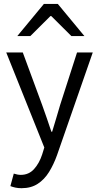

<svg xmlns="http://www.w3.org/2000/svg" viewBox="-20 -755 507 984"><path d="M90.3 209.5Q73.5 209.5 59.3 206.5Q45.2 203.5 33.2 198.8L50.6 134.7Q60.1 137.7 69.1 139.5Q78.1 141.2 86.4 141.2Q127.7 141.2 154.6 111.4Q181.4 81.6 196 36.9L207.1 1L12 -486.1H96.8L196 -217Q207.6 -185.5 219.7 -149.9Q231.8 -114.3 243.3 -80H247.3Q257.9 -113.5 268.2 -149.2Q278.6 -184.8 288.2 -217L374.8 -486.1H455.4L272.3 40Q255.1 88.1 231.3 126.5Q207.5 165 173.2 187.2Q139 209.5 90.3 209.5ZM68.5 -570 204.8 -734.7H276.4L412.7 -570H345.9L242.6 -672.8H238.6L135.3 -570Z"/></svg>

Font: Source Sans 3 VF
Style: Regular
Weight: 200
Designer: Paul D. Hunt
Foundry: Adobe
Version: Version 3.046;hotconv 1.0.118;makeotfexe 2.5.65603